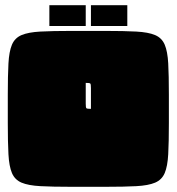

<svg xmlns="http://www.w3.org/2000/svg" viewBox="-20 -719 680 739"><path d="M385 -600Q458 -600 504.5 -597.5Q551 -595 577 -584Q603 -573 614 -547Q625 -521 627.5 -475Q630 -429 630 -355V-245Q630 -172 627.5 -125.5Q625 -79 614 -53Q603 -27 577 -16Q551 -5 505 -2.5Q459 0 385 0H255Q182 0 135.5 -2.5Q89 -5 63 -16Q37 -27 26 -53Q15 -79 12.5 -125.5Q10 -172 10 -245V-355Q10 -428 12.5 -474.5Q15 -521 26 -547Q37 -573 63 -584Q89 -595 135.5 -597.5Q182 -600 255 -600ZM310 -400V-320Q310 -305 312.5 -302.5Q315 -300 330 -300V-380Q330 -395 327.5 -397.5Q325 -400 310 -400ZM170 -699H310V-619H170ZM330 -699H470V-619H330Z"/></svg>

Font: Badeen Display
Style: Regular
Weight: 400
Version: Version 1.000; ttfautohint (v1.8.4.7-5d5b)